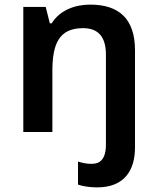

<svg xmlns="http://www.w3.org/2000/svg" viewBox="-20 -572 682 832"><path d="M401 240C518 240 565 167 565 67V-354C565 -493 493 -552 371 -552C303 -552 239 -527 204 -471H196L178 -542H81V0H207V-265C207 -385 238 -450 340 -450C406 -450 439 -412 439 -335V54C439 120 412 138 377 138C354 138 337 134 318 128V228C338 235 369 240 401 240Z"/></svg>

Font: Noto Sans Arabic SemBd
Style: Regular
Weight: 600
Designer: Monotype Design Team, Nadine Chahine, Nizar Qandah and Khaled Hosny
Foundry: Monotype Imaging Inc.
Version: Version 2.012